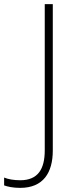

<svg xmlns="http://www.w3.org/2000/svg" viewBox="-114 -734 374 931"><path d="M-16 177C96 177 142 103 142 -4V-714H103V-5C103 86 70 140 -16 140C-47 140 -75 135 -94 127V165C-77 171 -52 177 -16 177Z"/></svg>

Font: Noto Sans Ethiopic ExtraLight
Style: Regular
Weight: 200
Designer: Monotype Design Team
Foundry: Monotype Imaging Inc.
Version: Version 2.102